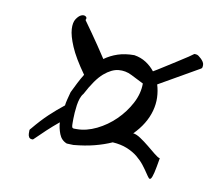

<svg xmlns="http://www.w3.org/2000/svg" viewBox="-65 -676 797 695"><g transform="rotate(10 333.5 -328.5)"><path d="M217.8 -195.3Q218.8 -189.5 225.6 -189.5Q232.4 -189.5 235.4 -189.5Q270.5 -189.5 307.6 -207.5Q344.7 -225.6 374.5 -254.9Q404.3 -284.2 423.3 -320.3Q442.4 -356.4 442.4 -393.6Q418.9 -405.3 396 -417Q373 -428.7 347.7 -426.3Q322.3 -423.8 294.9 -400.4Q267.6 -377 237.3 -319.3Q230.5 -311.5 226.6 -299.8Q222.7 -288.1 220.7 -274.4Q218.8 -260.7 217.8 -247.1Q216.8 -233.4 216.8 -223.6Q216.8 -219.7 216.8 -209Q216.8 -198.2 217.8 -195.3ZM67.4 -144.5Q67.4 -150.4 67.4 -154.8Q67.4 -159.2 72.3 -163.1Q100.6 -197.3 126 -221.2Q151.4 -245.1 178.7 -266.6Q179.7 -276.4 183.1 -289.6Q186.5 -302.7 190.4 -317.4Q199.2 -335.9 208.5 -354Q217.8 -372.1 227.5 -387.7Q188.5 -442.4 172.4 -480.5Q156.2 -518.6 154.8 -543Q153.3 -567.4 162.1 -580.6Q170.9 -593.8 180.2 -597.7Q189.5 -601.6 196.3 -597.2Q203.1 -592.8 198.2 -584Q198.2 -584 206.5 -572.3Q214.8 -560.5 228 -542Q241.2 -523.4 256.3 -501Q271.5 -478.5 286.1 -456.1Q307.6 -471.7 334 -480.5Q360.4 -489.3 394.5 -489.3Q418.9 -485.4 438 -473.1Q457 -460.9 470.7 -443.4Q484.4 -451.2 506.3 -465.3Q528.3 -479.5 550.3 -493.2Q572.3 -506.8 588.9 -518.1Q605.5 -529.3 607.4 -531.2H612.3Q618.2 -531.2 623.5 -527.3Q628.9 -523.4 633.8 -518.6Q638.7 -513.7 642.1 -508.3Q645.5 -502.9 645.5 -497.1Q645.5 -494.1 645 -489.7Q644.5 -485.4 640.6 -483.4L494.1 -399.4Q501 -377 502 -352.5Q502.9 -328.1 496.1 -303.2Q489.3 -278.3 475.1 -254.9Q460.9 -231.4 439.5 -210Q451.2 -209 467.3 -198.2Q483.4 -187.5 499.5 -174.3Q515.6 -161.1 529.3 -149.9Q543 -138.7 549.8 -137.7Q543.9 -101.6 539.6 -83.5Q535.2 -65.4 531.2 -60.5Q527.3 -55.7 522.9 -60.5Q518.6 -65.4 511.2 -76.7Q503.9 -87.9 492.7 -102.5Q481.4 -117.2 464.8 -130.9Q448.2 -144.5 425.3 -153.8Q402.3 -163.1 372.1 -165Q343.8 -152.3 310.1 -143.6Q276.4 -134.8 233.4 -130.9Q230.5 -130.9 221.7 -131.3Q212.9 -131.8 209 -131.8Q188.5 -139.6 180.2 -161.1Q171.9 -182.6 170.9 -203.1Q148.4 -184.6 127.4 -165Q106.4 -145.5 86.9 -126Q85.9 -125 85 -125H83Q74.2 -125 70.8 -130.9Q67.4 -136.7 67.4 -144.5Z"/></g></svg>

Font: Cedarville Cursive
Style: Regular
Weight: 400
Designer: Kimberly Geswein
Foundry: Kimberly Geswein
Version: Version 1.001 2010